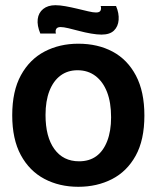

<svg xmlns="http://www.w3.org/2000/svg" viewBox="-20 -704 602 738"><path d="M281 14Q208 14 150.5 -16.5Q93 -47 60 -108Q27 -169 27 -261Q27 -354 60.5 -415Q94 -476 151.5 -506Q209 -536 281 -536Q356 -536 413 -505.5Q470 -475 502.5 -413.5Q535 -352 535 -260Q535 -166 501.5 -105.5Q468 -45 410.5 -15.5Q353 14 281 14ZM284 -84Q323 -84 350 -103.5Q377 -123 392 -161.5Q407 -200 407 -253Q407 -310 391.5 -350Q376 -390 347 -412Q318 -434 278 -434Q240 -434 212.5 -413.5Q185 -393 170 -354.5Q155 -316 155 -262Q155 -178 189 -131Q223 -84 284 -84ZM370 -571Q353 -571 330 -575Q307 -579 284.5 -585Q262 -591 243 -595.5Q224 -600 213 -600Q200 -600 196 -592.5Q192 -585 195 -575H135Q122 -606 125 -630.5Q128 -655 146 -669.5Q164 -684 193 -684Q210 -684 232 -680Q254 -676 277 -670.5Q300 -665 319 -660.5Q338 -656 349 -656Q363 -656 366.5 -663.5Q370 -671 367 -681H426Q438 -653 436 -627.5Q434 -602 418 -586.5Q402 -571 370 -571Z"/></svg>

Font: Bricolage Grotesque 96pt ExtraBold 96pt SemiBold
Style: Regular
Weight: 600
Version: Version 1.001;gftools[0.9.33.dev8+g029e19f]